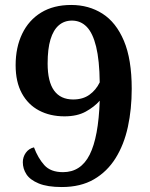

<svg xmlns="http://www.w3.org/2000/svg" viewBox="-20 -744 603 774"><path d="M229 10Q171 10 136 -4.5Q101 -19 86.5 -41.5Q72 -64 72 -90Q72 -111 84 -128Q96 -145 117 -150Q133 -107 158.5 -78.5Q184 -50 234 -50Q306 -50 341.5 -120.5Q377 -191 382 -338Q360 -313 325.5 -294Q291 -275 240 -275Q182 -275 137.5 -298.5Q93 -322 68 -368Q43 -414 43 -481Q43 -553 69.5 -608Q96 -663 146 -693.5Q196 -724 267 -724Q338 -724 393 -689Q448 -654 479.5 -579.5Q511 -505 511 -386Q511 -304 495.5 -232.5Q480 -161 446 -106.5Q412 -52 358.5 -21Q305 10 229 10ZM275 -343Q314 -343 340.5 -362Q367 -381 382 -412Q381 -501 367.5 -556Q354 -611 329.5 -636Q305 -661 270 -661Q239 -661 217 -642Q195 -623 183.5 -585Q172 -547 172 -488Q172 -415 198 -379Q224 -343 275 -343Z"/></svg>

Font: Noto Rashi Hebrew SemiBold
Style: Regular
Weight: 600
Version: Version 1.006